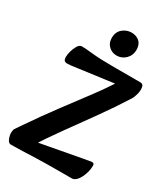

<svg xmlns="http://www.w3.org/2000/svg" viewBox="-219 -1004 973 1111"><g transform="rotate(30 267.5 -448.5)"><path d="M41 7Q25 7 16 -15.5Q7 -38 8 -57Q9 -74 14 -81.5Q19 -89 32 -108Q111 -224 180 -316Q249 -408 308 -487Q367 -566 414 -643L429 -606L154 -569Q130 -565 113 -563.5Q96 -562 89 -562Q76 -562 69.5 -568.5Q63 -575 63 -593Q63 -607 69 -630Q75 -653 86.5 -672Q98 -691 114 -691Q137 -691 189 -685.5Q241 -680 327 -680H510Q529 -680 532.5 -660Q536 -640 530 -615.5Q524 -591 514 -575Q458 -486 394 -396.5Q330 -307 265.5 -218Q201 -129 145 -40L83 -65L434 -130Q463 -135 478.5 -138Q494 -141 500 -141Q514 -141 514 -124Q514 -106 509 -85Q504 -64 494.5 -44.5Q485 -25 472 -12.5Q459 0 443 0H352Q269 0 211.5 2Q154 4 113.5 5.5Q73 7 41 7ZM313 -745Q282 -745 260 -765.5Q238 -786 238 -820Q238 -860 264 -882Q290 -904 323 -904Q355 -904 376 -885.5Q397 -867 397 -830Q397 -794 372 -769.5Q347 -745 313 -745Z"/></g></svg>

Font: Alkatra Medium
Style: Regular
Weight: 500
Designer: Suman Bhandary
Version: Version 1.100;gftools[0.9.22]